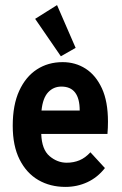

<svg xmlns="http://www.w3.org/2000/svg" viewBox="-20 -723 478 754"><path d="M237 11Q177 11 130.5 -16Q84 -43 57 -96.5Q30 -150 30 -229Q30 -311 55.5 -366.5Q81 -422 125 -450.5Q169 -479 226 -479Q276 -479 316 -453.5Q356 -428 380 -376.5Q404 -325 404 -245Q404 -235 403.5 -221Q403 -207 402 -197H142Q144 -136 174.5 -110Q205 -84 242 -84Q269 -84 292 -93.5Q315 -103 335 -125L392 -63Q363 -26 323 -7.5Q283 11 237 11ZM143 -289H293Q293 -383 221 -383Q190 -383 169 -360.5Q148 -338 143 -289ZM219 -502 118 -649 204 -703 277 -535Z"/></svg>

Font: Inconsolata SemiCondensed ExtraBold
Style: Regular
Weight: 800
Width: 4
Monospace: yes
Designer: Raph Levien, Cyreal, Brenton Simpson
Foundry: Raph Levien, Cyreal, Google
Version: Version 3.100; ttfautohint (v1.8.4.7-5d5b)